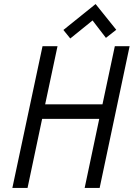

<svg xmlns="http://www.w3.org/2000/svg" viewBox="-20 -928 660 948"><path d="M554 -781 452 -908 293 -780 327 -738 437 -827 503 -741ZM486 -413H203L264 -700H190L41 0H116L188 -341H470L398 0H472L620 -700H547Z"/></svg>

Font: Advent Pro Medium
Style: Italic
Weight: 500
Italic angle: -12°
Version: Version 3.000